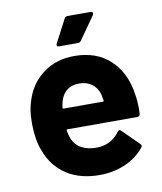

<svg xmlns="http://www.w3.org/2000/svg" viewBox="-81 -765 705 838"><g transform="rotate(-10 272.0 -346.0)"><path d="M507 -310Q512 -282 512 -248Q512 -237 511 -225Q510 -213 498 -213H189Q185 -213 185 -210Q185 -209 185 -208Q188 -188 196 -168Q222 -112 302 -112Q366 -113 403 -164Q407 -170 412 -170Q415 -170 419 -166L491 -95Q496 -90 496 -86Q496 -84 492 -78Q459 -37 407 -14.5Q355 8 293 8Q207 8 147.5 -31Q88 -70 62 -140Q41 -190 41 -271Q41 -326 56 -368Q79 -439 136.5 -481Q194 -523 273 -523Q373 -523 433.5 -465Q494 -407 507 -310ZM274 -401Q211 -401 191 -342Q187 -329 184 -310Q184 -305 189 -305H362Q367 -305 367 -308Q367 -309 366 -310Q361 -338 361 -338Q361 -338 361 -338Q352 -368 329.5 -384.5Q307 -401 274 -401ZM216 -576Q209 -576 207.5 -579Q206 -582 206 -584Q206 -586 208 -590L261 -691Q265 -700 276 -700H377Q384 -700 385.5 -697Q387 -694 387 -692Q387 -689 385 -685L314 -584Q309 -576 300 -576Z"/></g></svg>

Font: LinhAnh
Style: Bold
Weight: 700
Designer: Jeremy Tribby
Foundry: Tribby Type
Version: Version 1.408